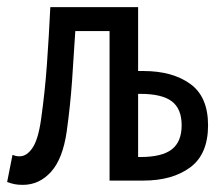

<svg xmlns="http://www.w3.org/2000/svg" viewBox="-26 -506 603 538"><path d="M-6 4Q5 8 14.5 10Q24 12 38 12Q84 12 117 -24.5Q150 -61 161 -138Q171 -210 176 -281Q181 -352 185 -419H281V0H376Q457 0 507 -37Q557 -74 557 -155Q557 -235 507 -271Q457 -307 376 -307H361V-486H115Q111 -403 105.5 -326Q100 -249 89 -171Q81 -115 65 -91.5Q49 -68 29 -68Q23 -68 18.5 -69Q14 -70 9 -72ZM361 -243H367Q428 -243 455.5 -222Q483 -201 483 -155Q483 -109 455.5 -87.5Q428 -66 367 -66H361Z"/></svg>

Font: Codetta
Style: Regular
Weight: 400
Italic angle: -11°
Designer: Ulrich Proeller
Foundry: PROSA GmbH
Version: Version 2.00;September 29, 2018;FontCreator 11.5.0.2427 64-b